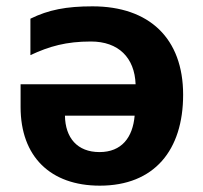

<svg xmlns="http://www.w3.org/2000/svg" viewBox="-20 -576 641 606"><path d="M185 -211H405C399 -142 364 -96 294 -96C224 -96 186 -141 185 -211ZM76 -517V-402C136 -430 189 -445 267 -445C354 -445 405 -394 408 -310H45V-238C45 -82 139 10 295 10C467 10 558 -102 558 -277C558 -455 451 -556 272 -556C189 -556 133 -545 76 -517Z"/></svg>

Font: Passageway
Style: Regular
Weight: 700
Foundry: Ascender Corporation
Version: Version 1.11